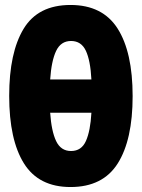

<svg xmlns="http://www.w3.org/2000/svg" viewBox="-20 -745 570 773"><path d="M264 8Q136 8 76.5 -87Q17 -182 17 -359Q17 -533 75 -629Q133 -725 264 -725Q393 -725 453.5 -630Q514 -535 514 -358Q514 -182 454 -87Q394 8 264 8ZM266 -580Q225 -580 206 -540Q187 -500 182 -425H348Q344 -502 325.5 -541Q307 -580 266 -580ZM266 -137Q308 -137 326 -177.5Q344 -218 348 -291H182Q187 -217 206 -177Q225 -137 266 -137Z"/></svg>

Font: Noto Sans Mono Condensed Black
Style: Regular
Weight: 900
Width: 3
Designer: Monotype Design Team
Foundry: Monotype Imaging Inc.
Version: Version 2.014